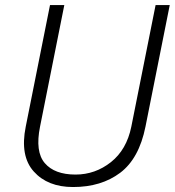

<svg xmlns="http://www.w3.org/2000/svg" viewBox="-20 -731 693 761"><path d="M652.8 -710.9 556.6 -229Q531.2 -102.5 456.3 -46.1Q381.3 10.3 269.5 10.3Q168.9 10.3 113.8 -51.3Q58.6 -112.8 82 -229L178.2 -710.9H234.9L138.7 -229Q118.7 -129.9 157.5 -84.5Q196.3 -39.1 279.3 -39.1Q357.4 -39.1 419.7 -88.4Q481.9 -137.7 500.5 -229L596.7 -710.9Z"/></svg>

Font: Franko
Style: Light Italic
Weight: 300
Designer: Google
Version: Version 1.200310; 2013